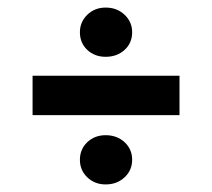

<svg xmlns="http://www.w3.org/2000/svg" viewBox="-20 -526 560 507"><path d="M66 -222V-326H454V-222ZM259 -39Q230 -39 210.5 -57.8Q191 -76.5 191 -104Q191 -132 210.5 -150.5Q230 -169 259 -169Q289 -169 309 -150.5Q329 -132 329 -104Q329 -76.5 309 -57.8Q289 -39 259 -39ZM259 -376Q230 -376 210.5 -394.2Q191 -412.5 191 -441Q191 -468 210.5 -487Q230 -506 259 -506Q289 -506 309 -487Q329 -468 329 -441Q329 -412.5 309 -394.2Q289 -376 259 -376Z"/></svg>

Font: Karla ExtraLight
Style: Bold
Weight: 700
Version: Version 2.001